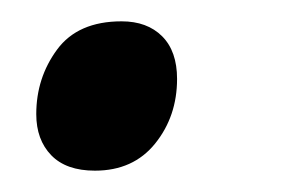

<svg xmlns="http://www.w3.org/2000/svg" viewBox="-20 -148 285 180"><path d="M69 12Q42 12 28 -2.5Q14 -17 14 -41Q14 -75 33.5 -101.5Q53 -128 94 -128Q118 -128 132 -114Q146 -100 146 -74Q146 -39 125.5 -13.5Q105 12 69 12Z"/></svg>

Font: Noto Sans SemiCondensed Medium
Style: Italic
Weight: 500
Width: 4
Italic angle: -12°
Designer: Monotype Design Team
Foundry: Monotype Imaging Inc.
Version: Version 2.013; ttfautohint (v1.8.4.7-5d5b)